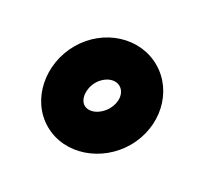

<svg xmlns="http://www.w3.org/2000/svg" viewBox="-75 -855 512 484"><g transform="rotate(-30 181.5 -613.0)"><path d="M25 -613C25 -533 99 -470 184 -470C270 -470 340 -534 340 -613C340 -692 270 -756 184 -756C99 -756 25 -693 25 -613ZM132 -613C132 -632 156 -650 184 -650C211 -650 233 -633 233 -613C233 -592 211 -576 184 -576C156 -576 132 -593 132 -613Z"/></g></svg>

Font: Charger Sport
Style: UltExt
Weight: 1000
Designer: Jasper
Foundry: Cannot Into Space Fonts
Version: Version 1.1